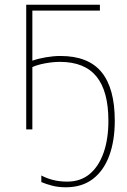

<svg xmlns="http://www.w3.org/2000/svg" viewBox="-20 -548 539 813"><path d="M403 -528V-503H117V-291Q142 -300 174.5 -305.5Q207 -311 236 -311Q354 -311 410 -242.5Q466 -174 466 -37Q466 48 442.5 111.5Q419 175 373 210Q327 245 259 245Q226 245 200 238Q174 231 155 223V195Q177 207 204.5 214Q232 221 265 221Q321 221 359.5 189Q398 157 418.5 99Q439 41 439 -36Q439 -162 388.5 -224Q338 -286 234 -286Q205 -286 172 -280Q139 -274 117 -264V0H91V-528Z"/></svg>

Font: Noto Sans Thin
Style: Regular
Weight: 100
Designer: Monotype Design Team
Foundry: Monotype Imaging Inc.
Version: Version 2.007